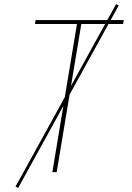

<svg xmlns="http://www.w3.org/2000/svg" viewBox="-20 -832 640 928"><path d="M233 0 352 -716H149L152 -735H578L575 -716H373L254 0ZM68 76 55 70 541 -812 554 -806Z"/></svg>

Font: Iosevka Curly Thin Extended
Style: Italic
Weight: 100
Width: 7
Italic angle: -9°
Monospace: yes
Designer: Belleve Invis
Foundry: Belleve Invis
Version: Version 11.1.0; ttfautohint (v1.8.3)